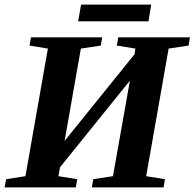

<svg xmlns="http://www.w3.org/2000/svg" viewBox="-26 -818 849 838"><path d="M-6 0 1 -36 85 -49 183 -606 103 -619 109 -655H420L414 -619L327 -606L256 -203L561 -581L565 -606L484 -619L490 -655H803L797 -619L710 -606L612 -49L694 -36L688 0H375L381 -36L467 -49L541 -466L236 -88L229 -49L311 -36L305 0ZM315 -725 328 -798H634L622 -725Z"/></svg>

Font: Libra Serif Modern
Style: Bold Italic
Weight: 700
Italic angle: -12°
Designer: Stefan Peev, Context Ltd
Foundry: Stefan Peev, Context Ltd
Version: Version 1.000